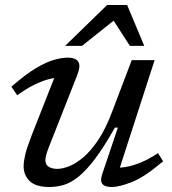

<svg xmlns="http://www.w3.org/2000/svg" viewBox="-20 -738 690 768"><path d="M388.5 -40.5 451.5 -227.5H439.5Q395.5 -149.5 359.8 -102.2Q324 -55 293.5 -30.8Q263 -6.5 234.8 1.8Q206.5 10 177.5 10Q123.5 10 99 -13.5Q74.5 -37 74.5 -73Q74.5 -91.5 80.8 -118.8Q87 -146 107 -197.5L209 -456.5L224 -427Q202.5 -428.5 175 -421.2Q147.5 -414 115.8 -398.2Q84 -382.5 49 -357L25.5 -391Q80.5 -439.5 122.8 -464.8Q165 -490 196.8 -498.8Q228.5 -507.5 251.5 -507.5Q282.5 -507.5 293.2 -491Q304 -474.5 287.5 -434L176 -151Q169.5 -134.5 165.5 -120.8Q161.5 -107 161.5 -97Q161.5 -80 174.5 -71.2Q187.5 -62.5 209 -62.5Q229 -62.5 255.8 -72.8Q282.5 -83 312.5 -108Q342.5 -133 372.8 -178Q403 -223 429 -292.5L507 -497.5H598.5L450 -38.5L431.5 -68Q454 -65.5 482.2 -70Q510.5 -74.5 543.8 -88.2Q577 -102 612 -125.5L632.5 -93Q558 -29.5 507.5 -9.8Q457 10 427.5 10Q399 10 389.5 -2.2Q380 -14.5 388.5 -40.5ZM240.5 -554.5 408.5 -718H488.5L557 -554.5H499.5L427 -667H449L308 -554.5Z"/></svg>

Font: Newsreader 8pt
Style: Italic
Weight: 400
Italic angle: -17°
Version: Version 1.003